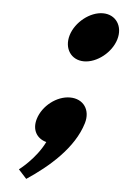

<svg xmlns="http://www.w3.org/2000/svg" viewBox="-48 -510 449 682"><g transform="rotate(5 177.0 -169.0)"><path d="M201.3 -165.8C154 -165.8 104.3 -127.5 90 -79.5C78.1 -39.8 96.9 -9.8 130.9 -0.8C100.3 61.5 42.5 104.2 42.5 104.2L71.3 135.8C148.1 84.8 234.6 11.2 261.7 -79.5C276.1 -127.5 249.3 -165.8 201.3 -165.8ZM180.5 -386C166.2 -338 193.2 -298 239.2 -298C285.2 -298 336.2 -338 350.5 -386C364.9 -434 337.8 -474 291.8 -474C245.8 -474 194.9 -434 180.5 -386Z"/></g></svg>

Font: Hussar
Style: BdSuprExtOblThree
Weight: 700
Foundry: Cannot Into Space Fonts
Version: Version 2.00